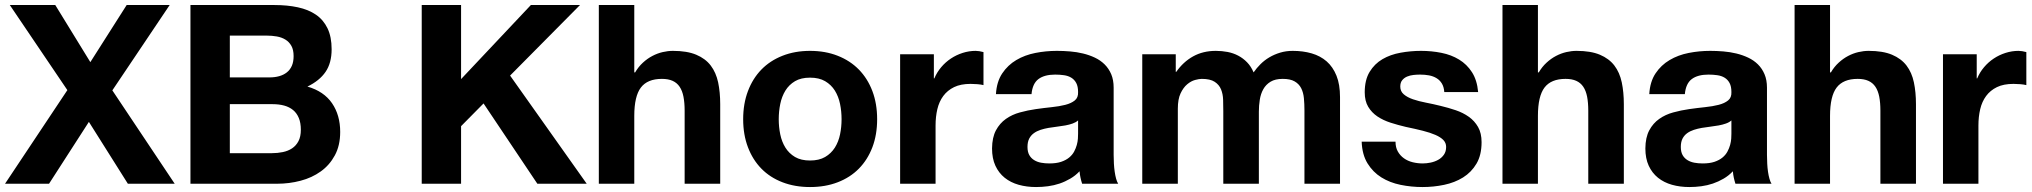

<svg xmlns="http://www.w3.org/2000/svg" viewBox="-25 -734 8117 767"><path d="M14.2 -713.9H195.8L335.9 -485.8L481 -713.9H652.8L423.8 -373L672.9 0H485.8L330.1 -247.1L170.9 0H-4.9L244.1 -374Z M1061 -122.1Q1084 -122.1 1105 -126.5Q1126 -130.9 1141.8 -141.4Q1157.7 -151.9 1167.2 -169.9Q1176.8 -188 1176.8 -215.8Q1176.8 -243.2 1168.7 -262.7Q1160.6 -282.2 1145.8 -294.4Q1130.9 -306.6 1110.1 -312.3Q1089.4 -317.9 1064 -317.9H893.1V-122.1ZM1071.8 -713.9Q1123 -713.9 1165 -704.8Q1207 -695.8 1237.1 -675.3Q1267.1 -654.8 1283.4 -620.8Q1299.8 -586.9 1299.8 -537.1Q1299.8 -482.4 1275.6 -447Q1251.5 -411.6 1203.1 -388.2Q1269 -369.1 1301.5 -321.5Q1334 -273.9 1334 -207Q1334 -152.8 1312.7 -113.5Q1291.5 -74.2 1256.3 -49.1Q1221.2 -23.9 1175.8 -12Q1130.4 0 1082 0H735.8V-713.9ZM1051.8 -424.8Q1072.8 -424.8 1090.3 -429.7Q1107.9 -434.6 1120.8 -444.8Q1133.8 -455.1 1140.9 -471.2Q1147.9 -487.3 1147.9 -509.8Q1147.9 -535.2 1138.9 -551Q1129.9 -566.9 1115 -575.9Q1100.1 -585 1080.6 -588.4Q1061 -591.8 1040 -591.8H893.1V-424.8Z M1816.9 -713.9V-418L2095.7 -713.9H2292L2012.7 -432.1L2318.8 0H2121.6L1906.7 -320.8L1816.9 -230V0H1659.7V-713.9Z M2508.8 -713.9V-444.8H2512.2Q2525.4 -467.3 2543.2 -483.6Q2561 -500 2581.1 -510.5Q2601.1 -521 2622.1 -525.9Q2643.1 -530.8 2663.1 -530.8Q2719.7 -530.8 2756.3 -515.4Q2793 -500 2814.2 -472.2Q2835.4 -444.3 2843.8 -405Q2852.1 -365.7 2852.1 -317.9V0H2710V-292Q2710 -323.7 2705.3 -347.7Q2700.7 -371.6 2689.9 -387.5Q2679.2 -403.3 2661.9 -411.1Q2644.5 -418.9 2619.1 -418.9Q2561.5 -418.9 2535.2 -384.3Q2508.8 -349.6 2508.8 -271V0H2367.2V-713.9Z M2943.8 -257.8Q2943.8 -319.8 2962.9 -370.1Q2981.9 -420.4 3016.6 -456.1Q3051.3 -491.7 3100.8 -511.2Q3150.4 -530.8 3210.9 -530.8Q3272 -530.8 3321.5 -511.2Q3371.1 -491.7 3406 -456.1Q3440.9 -420.4 3460 -370.1Q3479 -319.8 3479 -257.8Q3479 -195.8 3460 -145.8Q3440.9 -95.7 3406 -60.3Q3371.1 -24.9 3321.5 -5.9Q3272 13.2 3210.9 13.2Q3150.4 13.2 3100.8 -5.9Q3051.3 -24.9 3016.6 -60.3Q2981.9 -95.7 2962.9 -145.8Q2943.8 -195.8 2943.8 -257.8ZM3085.9 -257.8Q3085.9 -226.6 3092 -197Q3098.1 -167.5 3112.5 -144.3Q3127 -121.1 3150.9 -106.9Q3174.8 -92.8 3210.9 -92.8Q3247.1 -92.8 3271.2 -106.9Q3295.4 -121.1 3310.1 -144.3Q3324.7 -167.5 3330.8 -197Q3336.9 -226.6 3336.9 -257.8Q3336.9 -289.1 3330.8 -318.8Q3324.7 -348.6 3310.1 -372.1Q3295.4 -395.5 3271.2 -409.7Q3247.1 -423.8 3210.9 -423.8Q3174.8 -423.8 3150.9 -409.7Q3127 -395.5 3112.5 -372.1Q3098.1 -348.6 3092 -318.8Q3085.9 -289.1 3085.9 -257.8Z M3705.6 -517.1V-420.9H3707.5Q3717.8 -445.3 3734.9 -465.6Q3752 -485.8 3773.7 -500.2Q3795.4 -514.6 3820.8 -522.7Q3846.2 -530.8 3872.6 -530.8Q3879.4 -530.8 3887.5 -529.5Q3895.5 -528.3 3903.8 -525.9V-394Q3894 -396.5 3879.6 -397.7Q3865.2 -398.9 3852.5 -398.9Q3813 -398.9 3786.4 -386Q3759.8 -373 3743.2 -350.6Q3726.6 -328.1 3719.5 -297.9Q3712.4 -267.6 3712.4 -232.9V0H3570.8V-517.1Z M4281.7 -252.9Q4272.9 -245.1 4259.8 -240.5Q4246.6 -235.8 4230.7 -232.9Q4214.8 -230 4197.8 -228Q4180.7 -226.1 4163.6 -223.1Q4147 -220.2 4131.8 -215.3Q4116.7 -210.4 4105 -201.9Q4093.3 -193.4 4086.4 -180.2Q4079.6 -167 4079.6 -147Q4079.6 -127.4 4086.7 -114.7Q4093.8 -102.1 4106 -94.5Q4118.2 -86.9 4133.8 -84Q4149.4 -81.1 4167 -81.1Q4194.8 -81.1 4214.1 -87.6Q4233.4 -94.2 4246.1 -104.7Q4258.8 -115.2 4265.9 -128.4Q4272.9 -141.6 4276.6 -155Q4280.3 -168.5 4281 -180.2Q4281.7 -191.9 4281.7 -200.2ZM3953.6 -357.9Q3956.5 -407.7 3978.8 -440.9Q4001 -474.1 4034.9 -494.1Q4068.8 -514.2 4111.1 -522.5Q4153.3 -530.8 4196.8 -530.8Q4222.7 -530.8 4249.5 -528.6Q4276.4 -526.4 4301.5 -520.3Q4326.7 -514.2 4348.9 -503.7Q4371.1 -493.2 4387.7 -476.8Q4404.3 -460.4 4414.1 -437.5Q4423.8 -414.6 4423.8 -383.8V-115.2Q4423.8 -97.7 4424.8 -80.3Q4425.8 -63 4428 -47.9Q4430.2 -32.7 4433.6 -20.3Q4437 -7.8 4441.9 0H4297.9Q4293.9 -12.2 4291.3 -24.7Q4288.6 -37.1 4287.6 -49.8Q4271 -32.2 4250.5 -20.3Q4230 -8.3 4207.8 -0.7Q4185.5 6.8 4161.6 10Q4137.7 13.2 4113.8 13.2Q4076.7 13.2 4044.4 4.2Q4012.2 -4.9 3988.5 -23.9Q3964.8 -43 3951.4 -72Q3938 -101.1 3938 -141.1Q3938.5 -185.1 3953.6 -213.4Q3968.8 -241.7 3993.4 -259Q4018.1 -276.4 4049.3 -284.9Q4080.6 -293.5 4112.8 -298.1Q4145 -302.7 4176 -305.9Q4207 -309.1 4230.7 -315.2Q4254.4 -321.3 4268.6 -332.8Q4282.7 -344.2 4281.7 -366.2Q4281.7 -388.7 4274.4 -402.3Q4267.1 -416 4254.6 -423.6Q4242.2 -431.2 4225.3 -433.6Q4208.5 -436 4189.9 -436Q4147.5 -436 4123.5 -418.2Q4099.6 -400.4 4095.7 -357.9Z M4671.9 -517.1V-446.8H4673.8Q4701.7 -486.8 4741.2 -508.8Q4780.8 -530.8 4832 -530.8Q4856.4 -530.8 4879.2 -526.4Q4901.9 -522 4921.4 -511.7Q4940.9 -501.5 4956.8 -485.1Q4972.7 -468.8 4982.9 -444.8Q4994.6 -461.9 5010.3 -477.5Q5025.9 -493.2 5045.7 -504.9Q5065.4 -516.6 5088.9 -523.7Q5112.3 -530.8 5139.2 -530.8Q5180.2 -530.8 5214.8 -520.8Q5249.5 -510.7 5274.7 -488.8Q5299.8 -466.8 5314 -431.6Q5328.1 -396.5 5328.1 -346.2V0H5186V-293Q5186 -318.8 5183.8 -341.8Q5181.6 -364.7 5172.9 -381.8Q5164.1 -398.9 5146.7 -408.9Q5129.4 -418.9 5099.1 -418.9Q5069.3 -418.9 5050.5 -407.5Q5031.7 -396 5021.5 -377.4Q5011.2 -358.9 5007.6 -335.4Q5003.9 -312 5003.9 -288.1V0H4861.8V-290Q4861.8 -312.5 4861.1 -335.4Q4860.4 -358.4 4852.8 -377Q4845.2 -395.5 4827.4 -407.2Q4809.6 -418.9 4775.9 -418.9Q4765.6 -418.9 4749.3 -414.6Q4732.9 -410.2 4717.5 -397.2Q4702.1 -384.3 4691.2 -361.1Q4680.2 -337.9 4680.2 -299.8V0H4538.1V-517.1Z M5549.8 -168Q5549.8 -145 5559.1 -128.7Q5568.4 -112.3 5583.5 -101.6Q5598.6 -90.8 5618.4 -85.9Q5638.2 -81.1 5658.7 -81.1Q5673.8 -81.1 5690.2 -84.5Q5706.5 -87.9 5720.2 -95.5Q5733.9 -103 5742.9 -115.7Q5752 -128.4 5752 -147Q5752 -163.1 5741 -174.6Q5730 -186 5709.2 -195.1Q5688.5 -204.1 5658.7 -211.7Q5628.9 -219.2 5590.8 -227.1Q5559.6 -234.4 5530 -243.9Q5500.5 -253.4 5477.5 -268.8Q5454.6 -284.2 5440.7 -307.4Q5426.8 -330.6 5426.8 -365.2Q5426.8 -414.6 5446.3 -446.8Q5465.8 -479 5497.6 -497.6Q5529.3 -516.1 5569.8 -523.4Q5610.4 -530.8 5651.9 -530.8Q5693.8 -530.8 5733.2 -522.9Q5772.5 -515.1 5803.7 -496.1Q5835 -477.1 5855.2 -445.6Q5875.5 -414.1 5879.9 -366.2H5744.6Q5743.2 -386.7 5735.1 -400.1Q5727.1 -413.6 5713.9 -421.6Q5700.7 -429.7 5683.8 -432.9Q5667 -436 5647.9 -436Q5635.7 -436 5621.8 -434.6Q5607.9 -433.1 5596.2 -428.2Q5584.5 -423.3 5576.7 -413.8Q5568.8 -404.3 5568.8 -388.2Q5568.8 -369.1 5582.8 -357.2Q5596.7 -345.2 5619.4 -337.4Q5642.1 -329.6 5671.1 -324Q5700.2 -318.4 5730 -311Q5760.7 -303.7 5790.3 -293.7Q5819.8 -283.7 5842.8 -267.3Q5865.7 -251 5879.6 -226.6Q5893.6 -202.1 5893.6 -166Q5893.6 -114.7 5873.3 -80.3Q5853 -45.9 5819.6 -25.1Q5786.1 -4.4 5743.9 4.4Q5701.7 13.2 5657.7 13.2Q5612.8 13.2 5569.8 4.4Q5526.9 -4.4 5493.2 -25.4Q5459.5 -46.4 5438 -81.3Q5416.5 -116.2 5414.6 -168Z M6118.7 -713.9V-444.8H6122.1Q6135.3 -467.3 6153.1 -483.6Q6170.9 -500 6190.9 -510.5Q6210.9 -521 6231.9 -525.9Q6252.9 -530.8 6272.9 -530.8Q6329.6 -530.8 6366.2 -515.4Q6402.8 -500 6424.1 -472.2Q6445.3 -444.3 6453.6 -405Q6461.9 -365.7 6461.9 -317.9V0H6319.8V-292Q6319.8 -323.7 6315.2 -347.7Q6310.5 -371.6 6299.8 -387.5Q6289.1 -403.3 6271.7 -411.1Q6254.4 -418.9 6229 -418.9Q6171.4 -418.9 6145 -384.3Q6118.7 -349.6 6118.7 -271V0H5977.1V-713.9Z M6891.6 -252.9Q6882.8 -245.1 6869.6 -240.5Q6856.4 -235.8 6840.6 -232.9Q6824.7 -230 6807.6 -228Q6790.5 -226.1 6773.4 -223.1Q6756.8 -220.2 6741.7 -215.3Q6726.6 -210.4 6714.8 -201.9Q6703.1 -193.4 6696.3 -180.2Q6689.5 -167 6689.5 -147Q6689.5 -127.4 6696.5 -114.7Q6703.6 -102.1 6715.8 -94.5Q6728 -86.9 6743.7 -84Q6759.3 -81.1 6776.9 -81.1Q6804.7 -81.1 6824 -87.6Q6843.3 -94.2 6856 -104.7Q6868.7 -115.2 6875.7 -128.4Q6882.8 -141.6 6886.5 -155Q6890.1 -168.5 6890.9 -180.2Q6891.6 -191.9 6891.6 -200.2ZM6563.5 -357.9Q6566.4 -407.7 6588.6 -440.9Q6610.8 -474.1 6644.8 -494.1Q6678.7 -514.2 6720.9 -522.5Q6763.2 -530.8 6806.6 -530.8Q6832.5 -530.8 6859.4 -528.6Q6886.2 -526.4 6911.4 -520.3Q6936.5 -514.2 6958.7 -503.7Q6981 -493.2 6997.6 -476.8Q7014.2 -460.4 7023.9 -437.5Q7033.7 -414.6 7033.7 -383.8V-115.2Q7033.7 -97.7 7034.7 -80.3Q7035.6 -63 7037.8 -47.9Q7040 -32.7 7043.5 -20.3Q7046.9 -7.8 7051.8 0H6907.7Q6903.8 -12.2 6901.1 -24.7Q6898.4 -37.1 6897.5 -49.8Q6880.9 -32.2 6860.4 -20.3Q6839.8 -8.3 6817.6 -0.7Q6795.4 6.8 6771.5 10Q6747.6 13.2 6723.6 13.2Q6686.5 13.2 6654.3 4.2Q6622.1 -4.9 6598.4 -23.9Q6574.7 -43 6561.3 -72Q6547.9 -101.1 6547.9 -141.1Q6548.3 -185.1 6563.5 -213.4Q6578.6 -241.7 6603.3 -259Q6627.9 -276.4 6659.2 -284.9Q6690.4 -293.5 6722.7 -298.1Q6754.9 -302.7 6785.9 -305.9Q6816.9 -309.1 6840.6 -315.2Q6864.3 -321.3 6878.4 -332.8Q6892.6 -344.2 6891.6 -366.2Q6891.6 -388.7 6884.3 -402.3Q6877 -416 6864.5 -423.6Q6852.1 -431.2 6835.2 -433.6Q6818.4 -436 6799.8 -436Q6757.3 -436 6733.4 -418.2Q6709.5 -400.4 6705.6 -357.9Z M7285.6 -713.9V-444.8H7289.1Q7302.2 -467.3 7320.1 -483.6Q7337.9 -500 7357.9 -510.5Q7377.9 -521 7398.9 -525.9Q7419.9 -530.8 7439.9 -530.8Q7496.6 -530.8 7533.2 -515.4Q7569.8 -500 7591.1 -472.2Q7612.3 -444.3 7620.6 -405Q7628.9 -365.7 7628.9 -317.9V0H7486.8V-292Q7486.8 -323.7 7482.2 -347.7Q7477.5 -371.6 7466.8 -387.5Q7456.1 -403.3 7438.7 -411.1Q7421.4 -418.9 7396 -418.9Q7338.4 -418.9 7312 -384.3Q7285.6 -349.6 7285.6 -271V0H7144V-713.9Z M7871.6 -517.1V-420.9H7873.5Q7883.8 -445.3 7900.9 -465.6Q7918 -485.8 7939.7 -500.2Q7961.4 -514.6 7986.8 -522.7Q8012.2 -530.8 8038.6 -530.8Q8045.4 -530.8 8053.5 -529.5Q8061.5 -528.3 8069.8 -525.9V-394Q8060.1 -396.5 8045.7 -397.7Q8031.2 -398.9 8018.6 -398.9Q7979 -398.9 7952.4 -386Q7925.8 -373 7909.2 -350.6Q7892.6 -328.1 7885.5 -297.9Q7878.4 -267.6 7878.4 -232.9V0H7736.8V-517.1Z"/></svg>

Font: XB Khoramshahr
Style: Bold
Weight: 700
Designer: Behnam
Foundry: Irmug
Version: Version 8.005 2009